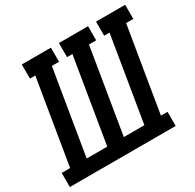

<svg xmlns="http://www.w3.org/2000/svg" viewBox="-175 -909 1102 1084"><g transform="rotate(-30 375.5 -367.5)"><path d="M-17 0V-92H38L129 -643H94V-735H284V-643H237L146 -92H280L371 -643H336V-735H526V-643H479L388 -92H522L613 -643H578V-735H768V-643H721L630 -92H673V0Z"/></g></svg>

Font: Iosevka Etoile Semibold
Style: Italic
Weight: 600
Italic angle: -9°
Designer: Belleve Invis
Foundry: Belleve Invis
Version: Version 22.1.2; ttfautohint (v1.8.4)